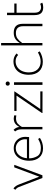

<svg xmlns="http://www.w3.org/2000/svg" viewBox="1278 -2044 780 3375"><g transform="rotate(-90 1667.5 -357.0)"><path d="M18 -477 42 -510Q68 -492 84.5 -467Q101 -442 114 -408L249 -57L413 -496H457L273 -1H226L65 -420Q59 -435 46 -451Q33 -467 18 -477Z M754 -28Q795 -28 831 -39.5Q867 -51 912 -76L931 -45Q892 -19 845 -4.5Q798 10 748 10Q644 10 586.5 -56Q529 -122 529 -233Q529 -312 556 -374Q583 -436 632.5 -470.5Q682 -505 749 -505Q807 -505 852.5 -478.5Q898 -452 923.5 -405.5Q949 -359 949 -299Q949 -281 945 -235H571Q571 -161 607.5 -94.5Q644 -28 754 -28ZM905 -273Q907 -284 907 -301Q907 -349 885.5 -387.5Q864 -426 828 -447.5Q792 -469 749 -469Q679 -469 630.5 -415Q582 -361 573 -273Z M1326 -498V-460Q1297 -465 1276 -465Q1219 -465 1184 -437Q1169 -424 1152 -403.5Q1135 -383 1123 -360V-1H1081V-362Q1081 -406 1072 -431.5Q1063 -457 1044 -481L1072 -508Q1094 -487 1107.5 -460.5Q1121 -434 1123 -405Q1136 -431 1154 -452Q1172 -473 1190 -484Q1224 -505 1274 -505Q1288 -505 1326 -498Z M1368 -9 1673 -456H1405V-495H1748V-491L1438 -38H1748V1L1368 0Z M1863 -500H1908V0H1863ZM1849 -611Q1849 -627 1859 -637Q1869 -647 1885 -647Q1901 -647 1911.5 -637Q1922 -627 1922 -611Q1922 -595 1911.5 -585Q1901 -575 1885 -575Q1869 -575 1859 -585Q1849 -595 1849 -611Z M2040 -242Q2040 -323 2069 -383.5Q2098 -444 2152 -477Q2206 -510 2277 -510Q2357 -510 2415 -455L2388 -428Q2364 -451 2337 -461.5Q2310 -472 2277 -472Q2220 -472 2175.5 -442.5Q2131 -413 2106.5 -360Q2082 -307 2082 -239Q2082 -143 2133.5 -87.5Q2185 -32 2274 -32Q2311 -32 2349.5 -43.5Q2388 -55 2433 -80L2452 -49Q2412 -23 2364 -8.5Q2316 6 2269 6Q2161 6 2100.5 -59.5Q2040 -125 2040 -242Z M2599 -727V-398Q2632 -453 2674.5 -479Q2717 -505 2780 -505Q2936 -505 2936 -348V-1H2894V-337Q2894 -402 2864.5 -434.5Q2835 -467 2774 -467Q2717 -467 2679 -440.5Q2641 -414 2599 -358V-1H2557V-727Z M3089 -140V-623H3131V-495H3292V-455H3131V-140Q3131 -76 3159.5 -50.5Q3188 -25 3225 -25Q3259 -25 3287 -40L3308 -5Q3278 13 3226 13Q3156 13 3122.5 -24.5Q3089 -62 3089 -140Z"/></g></svg>

Font: Bellota Text Light
Style: Regular
Weight: 300
Designer: Kemie Guaida
Foundry: Kemie Guaida
Version: Version 4.001